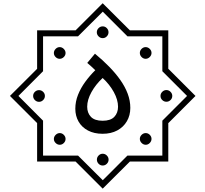

<svg xmlns="http://www.w3.org/2000/svg" viewBox="-20 -887 1261 1179"><path d="M610.6 -725.1Q596 -725.1 585.3 -714.4Q574.5 -703.6 574.5 -689Q574.5 -674.3 585.3 -663.6Q596 -652.8 610.6 -652.8Q625.3 -652.8 635.8 -663.6Q646.3 -674.3 646.3 -689Q646.3 -703.6 635.8 -714.4Q625.3 -725.1 610.6 -725.1ZM610.6 57.1Q596 57.1 585.5 67.9Q575 78.6 575 93.3Q575 107.9 585.5 118.7Q596 129.4 610.6 129.4Q625.3 129.4 636 118.7Q646.8 107.9 646.8 93.3Q646.8 78.6 636 67.9Q625.3 57.1 610.6 57.1ZM219.5 -333.5Q204.9 -333.5 194.1 -323Q183.4 -312.5 183.4 -297.9Q183.4 -283.2 194.1 -272.5Q204.9 -261.7 219.5 -261.7Q234.2 -261.7 244.9 -272.5Q255.7 -283.2 255.7 -297.9Q255.7 -312.5 244.9 -323Q234.2 -333.5 219.5 -333.5ZM1001.8 -334Q987.1 -334 976.4 -323.2Q965.6 -312.5 965.6 -297.9Q965.6 -283.2 976.4 -272.7Q987.1 -262.2 1001.8 -262.2Q1016.4 -262.2 1027.1 -272.7Q1037.9 -283.2 1037.9 -297.9Q1037.9 -312.5 1027.1 -323.2Q1016.4 -334 1001.8 -334ZM346.5 -597.7Q332.3 -597.7 321.6 -586.7Q310.8 -575.7 310.8 -561.5Q310.8 -547.4 321.6 -536.6Q332.3 -525.9 346.5 -525.9Q360.6 -525.9 371.6 -536.6Q382.6 -547.4 382.6 -561.5Q382.6 -575.7 371.6 -586.7Q360.6 -597.7 346.5 -597.7ZM874.8 -69.8Q860.6 -69.8 849.7 -59.1Q838.7 -48.3 838.7 -34.2Q838.7 -20 849.7 -9Q860.6 2 874.8 2Q889 2 899.7 -9Q910.4 -20 910.4 -34.2Q910.4 -48.3 899.7 -59.1Q889 -69.8 874.8 -69.8ZM347 -69.8Q332.8 -69.8 321.8 -58.8Q310.8 -47.9 310.8 -33.7Q310.8 -19.5 321.8 -8.8Q332.8 2 347 2Q361.1 2 371.9 -8.8Q382.6 -19.5 382.6 -33.7Q382.6 -47.9 371.9 -58.8Q361.1 -69.8 347 -69.8ZM874.3 -597.7Q860.2 -597.7 849.4 -586.9Q838.7 -576.2 838.7 -562Q838.7 -547.9 849.4 -536.9Q860.2 -525.9 874.3 -525.9Q888.5 -525.9 899.5 -536.9Q910.4 -547.9 910.4 -562Q910.4 -576.2 899.5 -586.9Q888.5 -597.7 874.3 -597.7ZM611.1 -815.4 762.5 -664.1H976.9V-449.7L1128.7 -297.9L976.9 -146V68.4H762.5L611.1 219.7L459.3 68.4H244.4V-146L93.1 -297.9L244.4 -449.7V-664.1H459.3ZM610.6 -867.1 444.1 -700.6H207.9V-464.4L41.1 -297.9L207.9 -131.3V104.9H444.1L610.6 271.4L777.7 104.9H1013.4V-130.8L1180.4 -297.9L1013.4 -464.9V-700.6H777.7ZM610.3 -145.5Q561.2 -145.5 538.3 -169.5Q515.4 -193.6 515.4 -231.8Q515.4 -274 541.6 -321.4Q567.9 -368.7 610.3 -408.1Q653.4 -368.3 679.1 -321.2Q704.8 -274 704.8 -231.8Q704.8 -193.6 681.9 -169.5Q659.1 -145.5 610.3 -145.5ZM610.3 -65.5Q661.8 -65.5 700 -86Q738.1 -106.5 759.1 -142.5Q780.2 -178.5 780.2 -224.5Q780.2 -268.5 764.2 -311.4Q748.2 -354.2 718.9 -395.8Q689.7 -437.3 650.1 -477.7Q610.6 -518.2 563.1 -557.3L515.7 -500.6Q528.7 -489.9 540.7 -478.9Q552.7 -467.8 565.1 -455.9Q531.6 -423 503.7 -384.8Q475.8 -346.7 459.2 -305.1Q442.5 -263.4 442.5 -219.2Q442.5 -175.2 462.5 -140.3Q482.5 -105.5 520.3 -85.5Q558.1 -65.5 610.3 -65.5Z"/></svg>

Font: Estedad-FD VF
Style: Regular
Weight: 100
Designer: Amin Abedi
Version: Version 7.3